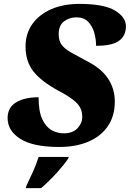

<svg xmlns="http://www.w3.org/2000/svg" viewBox="-20 -744 666 985"><path d="M284 10Q150 10 84.5 -31.5Q19 -73 19 -138Q19 -192 62 -218.5Q105 -245 178 -245Q178 -173 196.5 -133Q215 -93 244.5 -76.5Q274 -60 307 -60Q353 -60 377.5 -86Q402 -112 402 -144Q402 -171 391.5 -191.5Q381 -212 354.5 -232.5Q328 -253 281 -278Q192 -326 151.5 -377.5Q111 -429 111 -505Q111 -571 145.5 -620Q180 -669 242 -696.5Q304 -724 388 -724Q513 -724 569.5 -690Q626 -656 626 -609Q626 -561 591 -535Q556 -509 473 -509Q473 -541 464 -574.5Q455 -608 433 -631.5Q411 -655 372 -655Q335 -655 308 -634Q281 -613 281 -569Q281 -535 296.5 -514Q312 -493 343.5 -475.5Q375 -458 421 -433Q498 -395 533.5 -342Q569 -289 569 -223Q569 -149 533.5 -97Q498 -45 434 -17.5Q370 10 284 10ZM116 208Q133 173 150 135Q167 97 178 61H333L329 71Q308 102 270 144Q232 186 191 221H112Z"/></svg>

Font: Noto Serif Black
Style: Italic
Weight: 900
Italic angle: -12°
Designer: Monotype Design Team
Foundry: Monotype Imaging Inc.
Version: Version 2.013